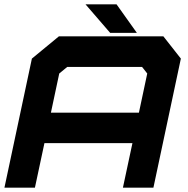

<svg xmlns="http://www.w3.org/2000/svg" viewBox="-30 -868 868 888"><path d="M-9.5 0 117.5 -597 242.5 -700H725.5L806.5 -597L679.5 0H538.5L582.5 -206H175.5L131.5 0ZM205.5 -347H612.5L651 -528L627 -558.5H281L244 -528ZM603 -716H479.5L365.5 -848H509Z"/></svg>

Font: Tourney Expanded Black
Style: Italic
Weight: 900
Width: 7
Italic angle: -12°
Designer: Tyler Finck
Foundry: Etcetera Type Co
Version: Version 1.010; ttfautohint (v1.8.3)